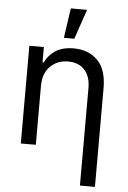

<svg xmlns="http://www.w3.org/2000/svg" viewBox="-63 -818 711 1068"><g transform="rotate(5 292.5 -284.5)"><path d="M322.4 -606.5H264.2L288.4 -772.7H379.3ZM508.5 204.5H424.7V-340.9Q424.7 -404.8 391.5 -441.1Q358.3 -477.3 299.7 -477.3Q240.1 -477.3 200.3 -438.4Q160.5 -399.5 160.5 -328.1V0H76.7V-545.5H157.7V-460.2H164.8Q183.9 -501.8 223 -527.2Q262.1 -552.6 323.9 -552.6Q407 -552.6 457.7 -501.8Q508.5 -451 508.5 -346.6Z"/></g></svg>

Font: Linik Sans
Style: Regular
Weight: 400
Designer: Rasmus Andersson (font), Marc Monis (original base), Kil Hyung-jin (Pretendard portions), Cristiano Sobral (main changes
Foundry: rsms
Version: Version 3.018;May 31, 2022;FontCreator 14.0.0.2814 64-bit; t